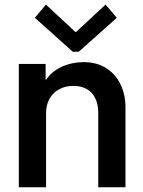

<svg xmlns="http://www.w3.org/2000/svg" viewBox="-20 -792 606 812"><path d="M59.6 -521.5H172.9V-455.1H175.3Q199.7 -490.7 241.5 -509.8Q283.2 -528.8 333 -529.3Q390.6 -529.3 430.7 -502.9Q470.7 -476.6 490.7 -433.1Q510.7 -389.6 510.7 -337.9V0H395.5V-312.5Q395.5 -369.1 367.7 -398.9Q339.8 -428.7 290 -428.7Q257.3 -428.7 231.2 -415Q205.1 -401.4 189.9 -375.2Q174.8 -349.1 174.8 -312.5V0H59.6ZM298.3 -657.2H302.2L426.3 -772.5L474.1 -716.8L313 -573.2H287.6L127.4 -716.8L174.3 -772.5Z"/></svg>

Font: Reddit Sans Fudge SemiBold
Style: Regular
Weight: 600
Designer: Stephen Hutchings
Foundry: Reddit
Version: Version 1.011